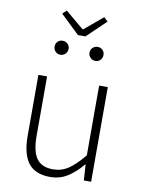

<svg xmlns="http://www.w3.org/2000/svg" viewBox="-91 -884 712 959"><g transform="rotate(10 264.5 -404.5)"><path d="M230 12Q155 12 120 -33Q85 -78 85 -172V-480H129V-178Q129 -101 154.5 -64.5Q180 -28 238 -28Q281 -28 316 -51.5Q351 -75 393 -126V-480H437V0H400L395 -80H393Q358 -38 319 -13Q280 12 230 12ZM169 -821 262 -743H266L359 -821L379 -802L283 -710H245L149 -802ZM175 -598Q160 -598 150 -608.5Q140 -619 140 -634Q140 -649 150 -659Q160 -669 175 -669Q190 -669 200.5 -659Q211 -649 211 -634Q211 -619 200.5 -608.5Q190 -598 175 -598ZM353 -598Q338 -598 327.5 -608.5Q317 -619 317 -634Q317 -649 327.5 -659Q338 -669 353 -669Q368 -669 378 -659Q388 -649 388 -634Q388 -619 378 -608.5Q368 -598 353 -598Z"/></g></svg>

Font: hySource Sans Pro Light
Style: Regular
Weight: 300
Designer: Paul D. Hunt
Foundry: Adobe Systems Incorporated
Version: Version 2.021;PS 2.000;hotconv 1.0.86;makeotf.lib2.5.63406